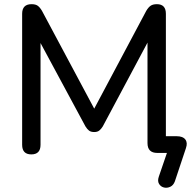

<svg xmlns="http://www.w3.org/2000/svg" viewBox="-20 -732 920 919"><path d="M817 136Q810 155 795 162Q780 169 765 165.5Q750 162 741.5 148.5Q733 135 740 114L779 0H733Q686 0 686 -47V-528L472 -127Q464 -114 455 -107Q446 -100 431 -100Q415 -100 406 -107Q397 -114 389 -127L174 -526V-39Q174 7 130 7Q86 7 86 -39V-666Q86 -712 131 -712Q150 -712 160.5 -704.5Q171 -697 181 -680L431 -212L680 -680Q690 -697 701 -704.5Q712 -712 731 -712Q774 -712 774 -666V-80H826Q855 -80 867 -64.5Q879 -49 870 -23Z"/></svg>

Font: Chiron GoRound TC
Style: Regular
Weight: 400
Designer: Ryoko NISHIZUKA 西塚涼子 (kana, bopomofo & ideographs); Paul D. Hunt (Latin, Greek & Cyrillic); Sandoll Communications 산돌커뮤니
Foundry: Adobe
Version: Version 1.000;hotconv 1.1.1;makeotfexe 2.6.0